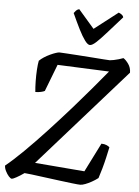

<svg xmlns="http://www.w3.org/2000/svg" viewBox="-67 -1009 765 1056"><g transform="rotate(5 315.0 -480.5)"><path d="M38.9 0Q31.8 0 21.6 -11.4Q11.5 -22.9 3.5 -39Q-4.5 -55 -4.5 -69.1Q38 -103.3 94.2 -158.8Q150.5 -214.3 214 -282.7Q277.5 -351.2 341.8 -424.2Q387.5 -476.4 434.6 -531.8Q481.6 -587.3 520.1 -634L235 -646L177.7 -497Q171.4 -493.2 156.9 -489.9Q142.5 -486.6 126 -486.6Q123.3 -513.3 122.8 -546Q122.3 -578.8 124.2 -609.2Q126 -639.5 130 -659.4Q140.6 -669.9 156.3 -680.1Q171.9 -690.2 189 -698.1Q206 -706 219.5 -710.4Q233.1 -714.8 238.9 -714.8Q246.1 -714.8 275 -712.9Q303.9 -711 343.2 -708.5Q382.6 -706 420.9 -703Q459.2 -700 486.8 -698.1Q514.5 -696.2 519.3 -696.2Q527.5 -697 540.8 -699.5Q554 -702 568.3 -706.3Q582.6 -710.5 592.6 -714.5Q605.9 -706.5 620.7 -685.9Q635.5 -665.2 635.5 -637.8L158.5 -98.1L432.9 -75.6L513 -235.1Q530.1 -234.9 541.5 -229.8Q552.9 -224.8 558.4 -219.2Q553.4 -195 546.1 -163.1Q538.9 -131.3 530.2 -100.2Q521.5 -69.1 513.5 -45.4Q497.5 -33.1 478.9 -22.8Q460.4 -12.5 443.8 -6.3Q427.3 0 416.2 0Q405.2 0 373.2 -3.8Q341.2 -7.5 299.6 -12.9Q258 -18.3 216.7 -23.7Q175.5 -29.1 145.3 -33Q115 -36.9 106 -37.1Q82 -20.2 63.1 -10.1Q44.3 0 38.9 0ZM402.3 -770.1Q390.5 -770.1 374.7 -791.2Q358.9 -812.2 339.8 -850Q320.8 -887.9 298.3 -937.6Q304.1 -945.1 309.7 -951.7Q315.4 -958.2 327 -961.5L414.6 -860.4L545.1 -961.5Q557 -956.7 563.9 -950.8Q570.8 -944.9 571.8 -937.6Q527.9 -888.4 494.4 -850.5Q461 -812.6 438.4 -791.4Q415.8 -770.1 402.3 -770.1Z"/></g></svg>

Font: Texturina Medium
Style: Italic
Weight: 500
Italic angle: -11°
Designer: Guillermo Torres Carreño
Foundry: Omnibus-Type
Version: Version 1.002